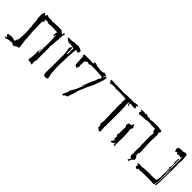

<svg xmlns="http://www.w3.org/2000/svg" viewBox="135 -1508 2041 2041"><g transform="rotate(45 1155.5 -487.5)"><path d="M448 -723Q452 -723 457 -717Q460 -712 458 -712Q454 -712 454 -704Q451 -653 446 -653Q440 -653 439 -650Q438 -648 442 -649Q443 -649 444 -649Q451 -651 451 -644Q450 -641 449 -633Q445 -614 443 -568Q441 -520 436 -520Q428 -520 435 -516Q441 -511 440 -474Q438 -435 440 -428Q441 -421 438 -421Q434 -421 437 -418Q439 -417 439 -393Q439 -334 442 -316Q442 -314 438 -306Q434 -299 433 -277Q432 -255 436 -250Q440 -245 436 -241Q433 -238 417 -245Q402 -252 401 -248Q399 -243 393 -247Q387 -250 380 -250Q376 -250 374 -254.5Q372 -259 372.5 -266Q373 -273 376 -279Q380 -288 382 -325Q384 -362 381 -375Q377 -388 381 -392Q383 -395 384 -389Q385 -388 385 -386Q386 -379 387 -388Q389 -399 391 -429Q393 -444 395 -446L396 -432Q396 -423 395 -411Q392 -376 395 -376Q397 -378 399 -386Q401 -393 404 -395Q407 -398 403 -398Q399 -398 399 -403Q399 -410 403 -406Q405 -404 405.5 -405Q406 -406 405 -408Q402 -414 402 -443V-526Q402 -543 401.5 -567Q401 -591 401 -592L399 -603L397 -608Q398 -616 398 -624Q398 -632 396.5 -638Q395 -644 394 -644Q391 -644 391 -640Q392 -635 388 -626Q384 -617 382 -617Q378 -617 378 -632Q378 -647 382 -663L385 -675L305 -678L293 -680L307 -679Q297 -677 279 -677Q268 -677 260 -674Q251 -672 246 -677Q237 -686 204 -681Q186 -678 203 -672Q210 -670 209.5 -663Q209 -656 201 -650Q194 -646 193 -640Q192 -634 192 -607Q192 -575 194 -527Q195 -503 195 -481Q195 -480 197 -470Q199 -460 199 -441Q199 -437 202 -401Q203 -389 203 -372Q203 -364 205 -364Q206 -364 206 -354Q206 -345 208 -341Q210 -337 212 -309Q214 -280 215 -278Q215 -273 212.5 -270.5Q210 -268 208 -268L205 -269Q203 -267 188 -263Q173 -259 171 -253Q171 -247 167 -247Q163 -246 150.5 -248.5Q138 -251 138 -253Q138 -255 117 -257L161 -256Q165 -255 165 -254Q165 -250 166 -250Q168 -251 169 -251Q171 -250 165 -244Q160 -239 156 -245Q153 -251 149 -246Q145 -241 138 -251L137 -253Q131 -260 131 -258Q131 -256 105 -256Q79 -256 59 -248Q42 -241 37 -240.5Q32 -240 29 -246Q26 -251 30.5 -256Q35 -261 41 -259Q47 -257 47 -260Q47 -264 36 -268Q25 -272 27 -277Q29 -282 26 -285Q19 -293 38 -297Q50 -299 75 -300Q98 -300 103 -297Q106 -294 114.5 -292.5Q123 -291 129.5 -291.5Q136 -292 136 -294Q136 -309 169 -300Q180 -297 165 -296Q130 -295 127 -302Q133 -310 133 -314Q133 -317 138 -317Q143 -317 143 -313Q143 -312 144 -311Q145 -310 146 -311Q148 -313 144 -318Q140 -324 144 -325Q149 -326 152 -391.5Q155 -457 151 -478Q147 -503 149 -515Q151 -528 148 -528Q146 -528 144 -548Q144 -551 143 -564.5Q142 -578 141 -583Q140 -591 140 -609Q140 -620 137 -623Q132 -628 132 -685Q132 -697 137 -712Q142 -728 149 -728Q156 -728 156 -720Q156 -714 159.5 -711.5Q163 -709 168.5 -711.5Q174 -714 176 -720Q185 -742 200 -727Q208 -719 210 -721Q212 -723 240 -723Q260 -723 263.5 -722Q267 -721 266 -716Q266 -711 268 -711Q272 -713 270 -716Q269 -718 271 -719.5Q273 -721 281.5 -722Q290 -723 302.5 -723Q315 -723 338 -723H346Q346 -723 344 -723L317 -724Q340 -726 376 -724Q404 -723 408.5 -722Q413 -721 412 -715Q412 -709 415 -709Q419 -711 429 -703L438 -695L439 -704Q439 -721 448 -723ZM395 -465Q398 -463 397 -456Q396 -448 393 -456Q391 -462 393 -464Q394 -465 395 -465Z M652 -732Q658 -732 659 -731Q662 -728 666 -726Q670 -724 681 -722Q698 -717 702.5 -706Q707 -695 697 -682Q688 -669 673 -681Q665 -687 662 -686Q659 -685 655 -651.5Q651 -618 651 -596Q650 -580 647 -579Q645 -580 645 -580Q645 -580 647 -577Q651 -571 649 -560Q647 -541 645.5 -470Q644 -399 646 -385Q648 -375 648 -361Q647 -353 650 -325Q653 -297 655 -297Q660 -297 662 -261Q662 -250 649 -253Q647 -253 647 -249Q647 -242 633 -247Q628 -249 617 -249Q611 -249 611 -251Q612 -252 609 -257Q606 -261 608 -261Q610 -261 605 -266Q600 -270 601 -312Q603 -358 603 -359V-435V-511Q605 -534 601 -578.5Q597 -623 592 -633Q589 -639 593 -639Q596 -639 593 -645Q590 -652 595 -656Q600 -659 598 -663Q596 -666 603 -669Q607 -671 610 -671Q613 -671 615 -668Q618 -659 618 -585Q618 -581 623 -583Q628 -585 627 -595Q627 -611 629 -618Q632 -631 627 -631Q623 -631 625 -635Q627 -640 629 -657Q630 -664 629.5 -668Q629 -672 628 -673.5Q627 -675 625 -674Q622 -672 617 -677Q614 -680 605 -680Q593 -680 586 -683Q576 -687 568 -684Q559 -681 546 -685Q533 -689 526 -698L520 -704Q520 -698 511 -707Q507 -712 507 -715Q507 -720 512 -721Q517 -722 549 -721Q574 -721 580 -724Q589 -729 603 -727Q616 -726 638 -730Q644 -732 652 -732Z M904 -732Q913 -732 920 -729Q923 -729 928.5 -725.5Q934 -722 938 -722Q940 -721 942.5 -721.5Q945 -722 947 -722Q949 -722 949 -720Q956 -722 962 -719Q990 -713 1024 -715Q1036 -718 1036 -721Q1037 -727 1049 -724L1060 -722Q1070 -721 1074 -718Q1082 -710 1072 -701Q1068 -698 1060 -698.5Q1052 -699 1047 -698Q1048 -698 1054 -698Q1060 -698 1063 -696Q1071 -693 1071 -680Q1073 -696 1081 -706Q1086 -711 1094 -706.5Q1102 -702 1100 -695Q1098 -694 1098 -684Q1096 -661 1086 -640Q1083 -637 1082.5 -629.5Q1082 -622 1081 -619Q1080 -615 1076.5 -608.5Q1073 -602 1072 -599Q1064 -573 1058 -561Q1053 -551 1041.5 -525.5Q1030 -500 1022 -487Q1020 -486 1020.5 -483Q1021 -480 1020 -478Q1020 -477 1018 -477Q1016 -477 1017 -475Q1017 -473 1015 -469.5Q1013 -466 1013 -465Q1012 -460 1007.5 -451Q1003 -442 1003 -438Q1005 -435 1001 -432.5Q997 -430 997 -428Q994 -417 985.5 -398Q977 -379 975 -374Q976 -376 978.5 -375.5Q981 -375 981 -373Q981 -362 975 -361Q975 -360 974 -355Q973 -350 972 -348Q958 -313 950 -285Q949 -283 947.5 -276.5Q946 -270 943 -268Q942 -268 935 -266Q928 -264 924 -262Q923 -261 919 -259Q913 -256 912 -253Q906 -243 899 -242Q892 -243 890 -253Q890 -259 895.5 -268.5Q901 -278 902 -281Q904 -284 907.5 -293.5Q911 -303 915 -308Q916 -311 916 -320Q916 -329 918 -332Q930 -348 933 -355L948 -382Q951 -388 956.5 -399.5Q962 -411 964 -417Q966 -421 973.5 -438Q981 -455 987 -463Q988 -463 988 -467Q988 -472 992.5 -481.5Q997 -491 997 -496Q997 -495 995 -494Q993 -492 994 -491Q992 -485 980 -455Q977 -446 973 -451Q972 -455 976 -463Q980 -471 980 -472Q983 -483 988 -497Q993 -509 1003.5 -533.5Q1014 -558 1019 -571Q1019 -572 1021.5 -578Q1024 -584 1028 -585Q1030 -595 1042 -626Q1043 -628 1044 -631.5Q1045 -635 1046 -637Q1047 -639 1050 -640L1057 -650Q1063 -667 1054 -675Q1048 -677 1035.5 -677Q1023 -677 1020 -677Q1018 -677 1011.5 -677Q1005 -677 1002 -679Q997 -680 970 -680Q968 -681 965.5 -680.5Q963 -680 960.5 -680Q958 -680 957 -682H944Q934 -682 923 -682Q912 -682 898 -682Q884 -682 877 -682Q876 -681 873 -676Q870 -671 866 -671Q862 -671 854.5 -674.5Q847 -678 843 -679Q837 -684 831 -676Q823 -668 812 -668Q811 -665 808 -646L805 -594Q810 -592 810 -587Q811 -582 803 -569Q802 -567 800 -559.5Q798 -552 794 -550Q790 -549 786 -560Q784 -562 778.5 -562Q773 -562 772 -562Q767 -562 767 -570Q766 -585 764.5 -614.5Q763 -644 762 -658Q761 -670 764 -685Q763 -686 759.5 -686Q756 -686 755 -687Q749 -694 756 -712Q817 -712 834 -714Q844 -715 862 -711Q868 -712 882 -712Q896 -712 902 -714Q901 -716 895.5 -717.5Q890 -719 889 -722Q891 -732 904 -732Z M1528 -732Q1548 -731 1549 -728Q1550 -727 1550 -724Q1551 -720 1549 -719Q1547 -718 1542 -718Q1534 -718 1532 -716Q1530 -714 1535.5 -706Q1541 -698 1543 -700Q1544 -701 1544.5 -699.5Q1545 -698 1545 -694Q1545 -681 1515 -685Q1511 -685 1505 -686Q1499 -687 1492 -688Q1485 -689 1483 -689Q1473 -690 1471 -689Q1469 -688 1469 -681Q1469 -673 1473 -663Q1478 -654 1473 -654Q1468 -654 1463.5 -661.5Q1459 -669 1458 -676Q1457 -683 1461 -686Q1460 -687 1458 -688Q1451 -688 1451 -686V-682Q1450 -679 1449 -674Q1448 -669 1448 -664Q1446 -649 1451 -623Q1455 -605 1453 -417Q1451 -342 1454 -334Q1455 -330 1453 -330Q1450 -332 1450 -327Q1450 -322 1453 -298Q1459 -252 1451 -245Q1448 -243 1446 -249Q1444 -257 1442 -251Q1441 -249 1438.5 -247.5Q1436 -246 1434 -247Q1432 -248 1432 -250Q1432 -253 1428.5 -256.5Q1425 -260 1421 -261Q1409 -262 1409 -267Q1406 -303 1410 -304L1409 -305Q1398 -305 1396.5 -306.5Q1395 -308 1397 -317Q1401 -341 1401 -344Q1401 -359 1405 -363Q1409 -369 1405 -366Q1402 -365 1402 -369Q1402 -369 1402 -408Q1402 -437 1400 -451Q1398 -468 1398 -498Q1398 -528 1401 -528Q1404 -528 1401 -531Q1397 -534 1397 -576Q1397 -618 1400 -619Q1403 -620 1403 -624Q1403 -628 1400 -623Q1398 -620 1397 -629Q1397 -633 1397 -640Q1398 -676 1401 -685Q1402 -689 1400.5 -689.5Q1399 -690 1392 -689Q1384 -688 1377 -691Q1373 -694 1370 -691Q1367 -688 1364 -690Q1360 -694 1344 -692Q1325 -690 1325 -693Q1325 -697 1316 -693Q1308 -690 1308 -693Q1308 -699 1304 -693Q1300 -689 1299 -692Q1297 -695 1295 -694Q1285 -688 1269 -694Q1263 -695 1263 -694Q1265 -691 1259 -689Q1249 -687 1243 -693Q1238 -698 1222 -695Q1208 -692 1197 -694Q1187 -696 1177 -690Q1166 -685 1165 -688Q1165 -688 1164 -690Q1162 -696 1154 -704Q1148 -711 1148.5 -717.5Q1149 -724 1156 -726Q1158 -727 1260 -723Q1285 -722 1309.5 -721.5Q1334 -721 1348 -721Q1362 -721 1364 -722Q1377 -727 1489 -725L1505 -727Q1504 -730 1508.5 -731Q1513 -732 1528 -732Z M1674 -732H1675Q1676 -731 1690 -727Q1703 -723 1705 -721Q1709 -717 1710 -720Q1714 -724 1726 -722Q1739 -720 1739 -718L1741 -717Q1742 -717 1743 -717Q1749 -718 1746 -714Q1747 -712 1747 -712Q1750 -714 1748 -718Q1747 -719 1748.5 -719.5Q1750 -720 1752 -719Q1757 -717 1757 -719Q1757 -722 1763 -722H1762H1769Q1783 -722 1788 -723Q1793 -724 1816 -724Q1835 -724 1836 -725Q1838 -727 1843 -723Q1846 -720 1847 -722Q1846 -724 1850 -724.5Q1854 -725 1861 -724Q1885 -721 1887 -718Q1889 -712 1889 -718Q1889 -722 1899 -719Q1918 -715 1912 -702Q1911 -700 1910.5 -697.5Q1910 -695 1911 -694Q1913 -692 1909 -692Q1906 -692 1903 -684Q1902 -679 1901.5 -678.5Q1901 -678 1903 -675Q1905 -672 1906 -671Q1910 -666 1910 -645L1908 -626L1907 -596Q1908 -565 1905 -563Q1903 -561 1903 -558Q1903 -556 1905 -557Q1908 -559 1907 -535V-515Q1908 -517 1908.5 -516.5Q1909 -516 1909 -513Q1909 -508 1907 -508Q1904 -508 1907 -502Q1910 -493 1910 -454Q1910 -414 1912 -396Q1913 -382 1911 -382Q1911 -382 1908 -383Q1904 -385 1903 -380Q1903 -377 1903 -366Q1903 -333 1912 -336Q1914 -337 1916 -334Q1918 -331 1921 -323Q1931 -293 1923 -294Q1919 -295 1915 -289Q1912 -283 1910 -283Q1909 -283 1907 -284Q1905 -284 1898 -268Q1891 -252 1891 -248Q1891 -244 1883.5 -244Q1876 -244 1872 -247Q1869 -249 1871 -254L1878 -260Q1885 -267 1886 -271Q1887 -276 1885 -279.5Q1883 -283 1879 -286.5Q1875 -290 1873 -293Q1868 -301 1865 -301Q1863 -301 1863 -307Q1863 -313 1865 -315Q1867 -317 1867 -327.5Q1867 -338 1865 -342Q1863 -345 1867 -345Q1870 -345 1867 -348Q1865 -350 1866 -392.5Q1867 -435 1869 -437Q1870 -438 1870 -439Q1870 -440 1868 -440Q1865 -440 1865 -449V-459V-497Q1865 -533 1863 -537Q1862 -540 1864 -542Q1867 -545 1865 -547Q1863 -552 1863 -563.5Q1863 -575 1865 -575Q1868 -575 1865 -578Q1863 -580 1864 -597Q1865 -614 1867 -615Q1868 -616 1868 -630.5Q1868 -645 1866 -645Q1845 -649 1848 -672L1846 -685H1827H1808Q1785 -686 1757 -689Q1737 -689 1734 -688Q1728 -686 1725 -686Q1716 -686 1696 -682Q1691 -681 1657 -680Q1635 -680 1633 -678Q1630 -675 1627 -673Q1622 -669 1612 -679Q1605 -686 1602 -692Q1602 -694 1604.5 -698.5Q1607 -703 1610.5 -706Q1614 -709 1615 -708V-711Q1614 -715 1607 -715Q1602 -715 1600.5 -716.5Q1599 -718 1600 -722Q1601 -729 1614 -728Q1632 -728 1638 -729Q1648 -731 1648 -727Q1648 -725 1652.5 -725Q1657 -725 1662.5 -726.5Q1668 -728 1670 -730Q1671 -732 1674 -732ZM1781 -720H1792L1791 -719Q1791 -716 1789 -718ZM1807 -718 1811 -717Q1813 -715 1811 -715Q1809 -715 1807 -718ZM1654 -558Q1664 -558 1664 -544Q1664 -537 1670 -537Q1677 -537 1675 -531Q1675 -525 1677 -525Q1679 -525 1677 -520Q1676 -516 1670 -516Q1667 -515 1667 -514Q1669 -512 1665 -500Q1661 -488 1664 -480Q1667 -474 1667 -461Q1667 -443 1668 -434Q1670 -416 1670 -402V-352Q1670 -307 1669 -293Q1667 -272 1670 -257Q1672 -246 1669 -245Q1666 -244 1666 -246Q1666 -249 1661 -249Q1656 -249 1656 -260Q1657 -286 1654 -286Q1650 -286 1652 -278Q1652 -275 1651.5 -273.5Q1651 -272 1648.5 -270Q1646 -268 1643.5 -266.5Q1641 -265 1634 -262Q1618 -255 1614 -254.5Q1610 -254 1607 -260Q1603 -268 1623 -287Q1630 -294 1626 -296Q1622 -298 1624 -301Q1625 -303 1623 -303Q1623 -303 1621 -302Q1616 -300 1615 -307Q1615 -313 1616 -328Q1617 -347 1612 -347Q1607 -347 1605.5 -359Q1604 -371 1608 -378Q1612 -385 1611 -386Q1609 -388 1611 -430Q1612 -470 1611 -477.5Q1610 -485 1604 -490Q1597 -496 1600 -499Q1602 -504 1604 -514Q1606 -526 1608.5 -529.5Q1611 -533 1618 -531Q1626 -529 1627 -532Q1628 -533 1630.5 -533.5Q1633 -534 1634 -533Q1639 -531 1643.5 -536Q1648 -541 1647 -548Q1646 -557 1651 -558Z M2260 -735Q2265 -735 2265 -732Q2265 -729 2273 -729Q2280 -729 2281.5 -724Q2283 -719 2283 -701Q2283 -687 2286 -684Q2288 -683 2286.5 -641Q2285 -599 2282 -595Q2280 -591 2283 -591Q2287 -591 2283 -380Q2282 -273 2277 -267Q2272 -261 2267 -265Q2261 -269 2264 -272Q2267 -277 2271 -360.5Q2275 -444 2274 -469Q2274 -470 2274.5 -472Q2275 -474 2275 -475Q2278 -489 2273 -492Q2270 -491 2266.5 -420.5Q2263 -350 2265 -328Q2265 -320 2262 -299Q2260 -276 2256 -266Q2252 -256 2246 -258Q2238 -261 2166.5 -261.5Q2095 -262 2070 -260Q2035 -256 2026 -260Q2020 -262 2018 -260.5Q2016 -259 2019 -254Q2024 -246 2011 -245Q2003 -244 1995 -248Q1986 -252 1984.5 -261Q1983 -270 1990 -276Q1995 -281 1990 -284Q1987 -287 1982 -285Q1979 -284 1977 -288Q1975 -292 1975 -298Q1975 -301 1989.5 -302Q2004 -303 2018.5 -301.5Q2033 -300 2033 -297Q2033 -294 2036 -298Q2039 -303 2052 -303Q2056 -303 2080 -306Q2094 -308 2094 -305Q2094 -302 2099 -305Q2105 -309 2150 -307Q2191 -305 2202 -308Q2206 -309 2226 -309Q2238 -309 2240.5 -310Q2243 -311 2243 -317Q2243 -325 2247 -335Q2251 -343 2251 -386V-461Q2251 -494 2247 -494Q2243 -494 2245 -496Q2247 -498 2244 -503Q2241 -508 2246 -516Q2253 -530 2251 -563Q2249 -569 2248 -569Q2247 -567 2246 -571Q2244 -577 2245 -591Q2247 -616 2245 -620Q2243 -624 2246 -625Q2250 -627 2248 -633Q2248 -636 2249.5 -638.5Q2251 -641 2253 -641.5Q2255 -642 2257 -640Q2258 -639 2258 -611Q2257 -577 2257 -505Q2257 -433 2258 -428Q2258 -421 2260 -429Q2263 -451 2262 -473Q2260 -491 2263 -501Q2266 -513 2266 -607Q2266 -661 2262 -668Q2257 -676 2255 -672Q2255 -670 2256 -667Q2257 -662 2253 -660Q2249 -658 2246 -662Q2243 -666 2227.5 -666Q2212 -666 2210 -663Q2207 -659 2201.5 -660.5Q2196 -662 2196 -667Q2196 -674 2189.5 -675Q2183 -676 2178 -669L2172 -661L2163 -676Q2154 -690 2158 -704Q2160 -713 2162 -715.5Q2164 -718 2168 -717Q2174 -716 2174 -719Q2171 -722 2179 -724Q2184 -725 2187 -722Q2191 -719 2192 -723Q2194 -728 2217 -725Q2240 -723 2244 -728Q2249 -735 2260 -735Z"/></g></svg>

Font: Strokes
Style: Regular
Weight: 400
Version: Version 1.0